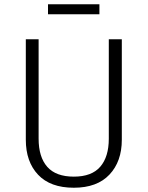

<svg xmlns="http://www.w3.org/2000/svg" viewBox="-20 -869 692 900"><path d="M551 -214Q551 -112 493 -50.5Q435 11 326 11Q216 11 158.5 -50Q101 -111 101 -214V-685H161V-219Q161 -133 201.5 -87Q242 -41 326 -41Q410 -41 450 -87.5Q490 -134 490 -219V-685H551ZM205 -802V-849H446V-802Z"/></svg>

Font: Fira Sans Light
Style: Regular
Weight: 300
Designer: bBox Type GmbH & Carrois Corporate GbR & Edenspiekermann AG
Foundry: bBox Type GmbH & Carrois Corporate GbR & Edenspiekermann AG
Version: Version 4.301